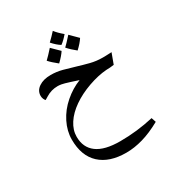

<svg xmlns="http://www.w3.org/2000/svg" viewBox="-229 -762 1094 1219"><g transform="rotate(-30 318.0 -152.5)"><path d="M192.4 -297.4Q145 -297.4 106 -272.9L82.5 -258.8Q76.7 -264.2 72.3 -274.7Q67.9 -285.2 67.9 -297.4Q67.9 -335 101.6 -357.9Q135.3 -380.9 189 -380.9Q231.9 -380.9 273.4 -369.9Q314.9 -358.9 356.9 -345.9Q398.9 -333 441.9 -322Q484.9 -311 531.2 -311H546.9L596.7 -313L568.4 -236.3Q538.6 -231.9 512.2 -231.9Q449.7 -227.5 377.7 -201.9Q305.7 -176.3 251 -138.2Q196.3 -100.1 166.3 -53.7Q136.2 -7.3 136.2 42Q136.2 121.1 192.4 162.8Q248.5 204.6 362.8 204.6Q486.3 204.6 607.4 176.8L618.7 210.4Q545.4 251 482.2 269Q418.9 287.1 360.4 287.1Q236.3 287.1 168.5 224.1Q100.6 161.1 100.6 42Q100.6 -20.5 131.3 -81.8Q162.1 -143.1 216.3 -189.9Q270.5 -236.8 332.5 -260.7Q326.2 -263.2 280.3 -277.8Q234.4 -292.5 218.8 -294.9Q203.1 -297.4 192.4 -297.4ZM341.8 -429.7ZM62.5 262.2ZM371.6 2.9ZM345.7 335.9ZM396 -561.5Q367.2 -527.8 344.2 -511.7Q316.4 -528.8 287.6 -561.5Q317.9 -590.3 341.3 -616.7Q359.9 -591.8 396 -561.5ZM326.2 -478.5Q308.6 -451.2 272.9 -417Q233.9 -447.8 212.9 -471.7Q236.8 -494.1 271 -532.7Q281.7 -521.5 326.2 -478.5ZM469.2 -491.2Q450.2 -461.9 415.5 -429.7Q380.9 -457 356.4 -484.9Q374.5 -501.5 414.1 -545.9ZM341.8 -429.7ZM341.3 -641.1Z"/></g></svg>

Font: Noto Naskh Arabic
Style: Regular
Weight: 400
Designer: Monotype Design team
Foundry: Monotype Imaging Inc.
Version: Version 1.01